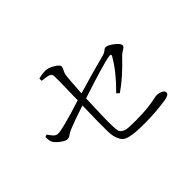

<svg xmlns="http://www.w3.org/2000/svg" viewBox="-133 -1023 1265 1265"><g transform="rotate(-45 500.0 -390.5)"><path d="M624 -293 606.4 -309.6Q707 -408.2 758.8 -499Q764.6 -507.8 761.7 -512.2Q758.8 -516.6 749 -515.6Q679.7 -504.9 442.4 -425.8Q434.6 -243.2 436.5 -180.7Q437.5 -146.5 440.4 -131.3Q443.4 -116.2 459.5 -105.5Q475.6 -94.7 500 -92.8Q524.4 -90.8 576.2 -90.8Q638.7 -90.8 684.6 -96.2Q730.5 -101.6 753.9 -106.9Q777.3 -112.3 785.2 -112.3Q806.6 -112.3 825.7 -103Q844.7 -93.8 844.7 -78.1Q844.7 -58.6 798.8 -50.8Q705.1 -36.1 602.5 -36.1Q549.8 -36.1 521.5 -38.1Q493.2 -40 463.9 -46.9Q434.6 -53.7 421.4 -68.4Q408.2 -83 399.4 -107.9Q390.6 -132.8 389.6 -170.9Q387.7 -244.1 392.6 -410.2Q285.2 -375 223.6 -349.6Q212.9 -344.7 204.1 -339.4Q195.3 -334 191.4 -330.6Q187.5 -327.1 180.7 -324.7Q173.8 -322.3 164.1 -322.3Q148.4 -322.3 118.7 -344.7Q88.9 -367.2 80.1 -386.7Q73.2 -398.4 73.2 -435.5L89.8 -441.4Q106.4 -416 119.1 -403.8Q131.8 -391.6 148.4 -391.6Q192.4 -391.6 394.5 -456.1Q394.5 -485.4 396 -541.5Q397.5 -597.7 397.9 -621.6Q398.4 -645.5 397.5 -679.7Q396.5 -697.3 378.4 -704.1Q360.4 -710.9 317.4 -714.8L316.4 -735.4Q349.6 -745.1 383.8 -745.1Q408.2 -745.1 442.9 -724.6Q477.5 -704.1 477.5 -689.5Q477.5 -678.7 467.8 -660.6Q458 -642.6 456.1 -627.9Q451.2 -588.9 444.3 -470.7Q601.6 -517.6 722.7 -548.8Q738.3 -552.7 751 -563.5Q763.7 -574.2 769.5 -574.2Q791 -574.2 825.7 -547.4Q860.4 -520.5 860.4 -502.9Q860.4 -495.1 853.5 -489.3Q846.7 -483.4 833.5 -475.6Q820.3 -467.8 810.5 -458Q708 -349.6 624 -293Z"/></g></svg>

Font: GenYoMin TW TTF Light
Style: Regular
Weight: 300
Version: Version 1.300